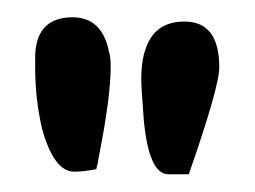

<svg xmlns="http://www.w3.org/2000/svg" viewBox="-20 -766 293 221"><path d="M232.4 -688.5Q232.4 -666 197.3 -565.4Q189.5 -565.4 173.8 -565.4Q151.4 -565.4 145.5 -627.9Q142.6 -665 142.6 -674.8Q142.6 -697.3 148.4 -711.9Q159.2 -741.2 192.4 -741.2Q232.4 -741.2 232.4 -688.5ZM20.5 -703.1Q20.5 -695.3 20.5 -687.5Q20.5 -652.3 28.3 -618.2Q42 -568.4 65.4 -568.4Q76.2 -568.4 90.8 -571.3Q92.8 -578.1 93.8 -585.9Q107.4 -654.3 107.4 -689.5Q107.4 -700.2 105.5 -706.1Q97.7 -746.1 63.5 -746.1Q22.5 -746.1 20.5 -703.1Z"/></svg>

Font: Lazy Dog
Style: Regular
Weight: 400
Version: July 2001 - Freeware